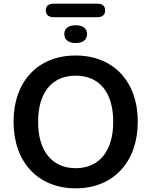

<svg xmlns="http://www.w3.org/2000/svg" viewBox="-20 -1018 825 1048"><path d="M512 -924C539 -924 554 -938 554 -961C554 -985 539 -998 512 -998H272C245 -998 230 -985 230 -961C230 -938 245 -924 272 -924ZM393 -783C433 -783 455 -801 455 -832C455 -863 433 -880 393 -880C354 -880 331 -863 331 -832C331 -801 354 -783 393 -783ZM393 10C598 10 732 -133 732 -354C732 -574 598 -715 393 -715C187 -715 54 -574 54 -353C54 -133 188 10 393 10ZM393 -100C264 -100 188 -194 188 -353C188 -513 264 -605 393 -605C523 -605 598 -513 598 -353C598 -194 522 -100 393 -100Z"/></svg>

Font: Nunito
Style: Bold
Weight: 700
Designer: Vernon Adams
Foundry: Vernon Adams
Version: Version 3.602